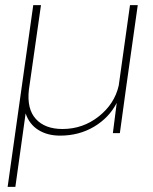

<svg xmlns="http://www.w3.org/2000/svg" viewBox="-20 -520 597 750"><path d="M224.1 -16.1Q303.7 -16.1 365.7 -65.2Q427.7 -114.3 443.8 -186L487.8 -500H518.1L473.1 -181.2L448.2 0H420.9L436 -118.2Q406.2 -60.1 347.4 -25.1Q288.6 9.8 214.8 9.8Q165 9.8 129.6 -12.5Q94.2 -34.7 80.1 -77.1L40 210H9.8L109.9 -500H140.1L92.8 -168.9Q84.5 -94.2 120.1 -55.2Q155.8 -16.1 224.1 -16.1Z"/></svg>

Font: Human Sans ExtraLight
Style: Italic
Weight: 200
Italic angle: -8°
Designer: Tim Radville
Foundry: Continuum
Version: Version 1.000;FEAKit 1.0